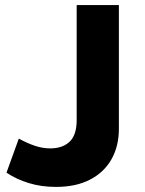

<svg xmlns="http://www.w3.org/2000/svg" viewBox="-20 -720 569 755"><path d="M200 15Q142.5 15 93.5 0Q44.5 -15 5.5 -41L54 -175Q87.5 -156.5 117.8 -146.5Q148 -136.5 177 -136.5Q226.5 -136.5 254 -163Q281.5 -189.5 281.5 -247.5V-700H447.5V-213.5Q447.5 -145.5 418.5 -94Q389.5 -42.5 334.2 -13.8Q279 15 200 15Z"/></svg>

Font: Geologica Cursive
Style: Bold
Weight: 700
Designer: Sindre Bremnes, Frode Helland
Foundry: Monokrom Skriftforlag AS
Version: Version 1.010;gftools[0.9.28]